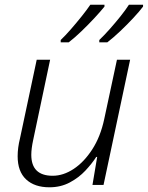

<svg xmlns="http://www.w3.org/2000/svg" viewBox="-20 -786 628 816"><path d="M190 10Q127 10 91 -23.5Q55 -57 55 -122Q55 -140 57.5 -159Q60 -178 65 -198L136 -532H193L121 -191Q113 -154 113 -128Q113 -39 204 -39Q249 -39 293 -68Q337 -97 372 -151Q407 -205 423 -280L477 -532H533L420 0H373L393 -119H389Q371 -91 343 -61Q315 -31 276.5 -10.5Q238 10 190 10ZM402 -616Q422 -635 446 -662Q470 -689 492 -716.5Q514 -744 528 -766H588V-758Q573 -738 547 -710Q521 -682 491.5 -654Q462 -626 436 -606H402ZM238 -616Q258 -635 281.5 -662Q305 -689 327 -716.5Q349 -744 364 -766H424V-758Q408 -738 382 -710Q356 -682 327 -654Q298 -626 272 -606H238Z"/></svg>

Font: Noto Sans Light
Style: Italic
Weight: 300
Italic angle: -12°
Designer: Monotype Design Team
Foundry: Monotype Imaging Inc.
Version: Version 2.013; ttfautohint (v1.8.4.7-5d5b)